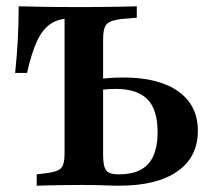

<svg xmlns="http://www.w3.org/2000/svg" viewBox="-20 -591 675 611"><path d="M237.1 -2.4Q213.7 -2.4 187.5 -2Q161.3 -1.6 137.5 -1.2Q113.7 -0.8 96.8 0V-36.3L125 -39.5Q150 -42.7 163.3 -48.4Q176.6 -54 181 -67.3Q185.5 -80.6 185.5 -105.6V-201.6H308.1V-101.6Q308.1 -75 312.1 -60.9Q316.1 -46.8 326.6 -41.5Q337.1 -36.3 356.5 -36.3H362.9Q423.4 -37.1 452.4 -70.2Q481.5 -103.2 481.5 -171Q481.5 -241.9 449.2 -275Q416.9 -308.1 347.6 -308.1Q326.6 -308.1 305.6 -305.6Q284.7 -303.2 266.1 -298.4V-334.7Q289.5 -339.5 316.9 -341.9Q344.4 -344.4 372.6 -344.4Q485.5 -344.4 547.6 -300Q609.7 -255.6 609.7 -175Q609.7 -91.1 544.4 -45.6Q479 0 358.9 0Q338.7 0 311.3 -1.2Q283.9 -2.4 247.6 -2.4ZM185.5 -201.6V-532.3H204Q166.1 -532.3 140.3 -514.5Q114.5 -496.8 97.2 -458.9Q79.8 -421 66.1 -358.9H28.2Q33.9 -413.7 36.7 -466.5Q39.5 -519.4 39.5 -571Q71 -570.2 115.7 -569.4Q160.5 -568.5 224.2 -568.5H250H255.6Q282.3 -568.5 311.3 -569Q340.3 -569.4 367.7 -569.8Q395.2 -570.2 415.3 -571V-534.7L367.7 -530.6Q331.5 -526.6 319.8 -514.5Q308.1 -502.4 308.1 -465.3V-201.6Z"/></svg>

Font: Playfair 9pt
Style: Bold
Weight: 700
Designer: Claus Eggers Sørensen
Foundry: Claus Eggers Sørensen
Version: Version 2.203